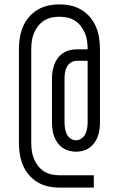

<svg xmlns="http://www.w3.org/2000/svg" viewBox="-20 -776 540 872"><path d="M250 76Q224 76 198.5 70.5Q173 65 150.5 51.5Q128 38 111 18Q94 -2 84 -26Q74 -50 70 -75.5Q66 -101 66 -127V-553Q66 -579 70 -604.5Q74 -630 84 -654Q94 -678 111 -698Q128 -718 150.5 -731.5Q173 -745 198.5 -750.5Q224 -756 250 -756Q276 -756 301.5 -750.5Q327 -745 349.5 -731.5Q372 -718 389 -698Q406 -678 416 -654Q426 -630 430 -604.5Q434 -579 434 -553V-222Q434 -206 432 -189.5Q430 -173 424.5 -157.5Q419 -142 409.5 -128.5Q400 -115 387 -105.5Q374 -96 358 -91.5Q342 -87 325 -87Q309 -87 293 -91.5Q277 -96 263.5 -105.5Q250 -115 240.5 -128.5Q231 -142 225.5 -157.5Q220 -173 218 -189.5Q216 -206 216 -222V-417Q216 -434 218.5 -450.5Q221 -467 226.5 -482.5Q232 -498 242 -511.5Q252 -525 266 -534.5Q280 -544 296.5 -548Q313 -552 330 -552H378V-553Q378 -571 375.5 -589.5Q373 -608 366 -625Q359 -642 347.5 -657Q336 -672 320.5 -682Q305 -692 286.5 -696Q268 -700 250 -700Q232 -700 213.5 -696Q195 -692 179.5 -682Q164 -672 152.5 -657Q141 -642 134 -625Q127 -608 124.5 -589.5Q122 -571 122 -553V-127Q122 -109 124.5 -90.5Q127 -72 134 -55Q141 -38 152.5 -23Q164 -8 179.5 2Q195 12 213.5 16Q232 20 250 20H406V76ZM325 -139Q339 -139 350.5 -147.5Q362 -156 368 -168.5Q374 -181 376 -195Q378 -209 378 -222V-500H330Q315 -500 303 -492.5Q291 -485 284 -472.5Q277 -460 275 -445.5Q273 -431 273 -417V-222Q273 -209 275 -195Q277 -181 282.5 -168.5Q288 -156 299.5 -147.5Q311 -139 325 -139Z"/></svg>

Font: Iosevka Light
Style: Regular
Weight: 300
Monospace: yes
Designer: Belleve Invis
Foundry: Belleve Invis
Version: Version 32.5.0; ttfautohint (v1.8.4)